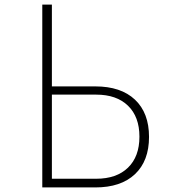

<svg xmlns="http://www.w3.org/2000/svg" viewBox="-20 -820 740 840"><path d="M165 -800H207V-442H397Q509 -442 570.5 -384Q632 -326 632 -221Q632 -116 570.5 -58Q509 0 397 0H165ZM207 -406V-38H401Q490 -38 540 -86.5Q590 -135 590 -222Q590 -309 540 -357.5Q490 -406 401 -406Z"/></svg>

Font: Martian Mono Thin
Style: Regular
Weight: 100
Monospace: yes
Designer: Roman Shamin
Foundry: Evil Martians
Version: Version 1.000; ttfautohint (v1.8.4.7-5d5b)